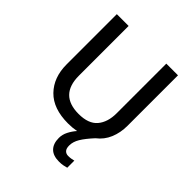

<svg xmlns="http://www.w3.org/2000/svg" viewBox="-253 -866 1243 1243"><g transform="rotate(45 369.0 -244.0)"><path d="M472 105Q472 133 484 145.5Q496 158 515 158Q532 158 544.5 155.5Q557 153 565 151V216Q551 220 535.5 223Q520 226 499 226Q445 226 417.5 198Q390 170 390 118Q390 87 405 57.5Q420 28 442 3Q406 10 366 10Q230 10 159.5 -62.5Q89 -135 89 -254V-714H197V-259Q197 -82 371 -82Q461 -82 501.5 -130Q542 -178 542 -260V-714H649V-252Q649 -189 627 -136Q605 -83 559 -48Q514 1 493 36Q472 71 472 105Z"/></g></svg>

Font: Noto Sans Arabic Med
Style: Regular
Weight: 500
Designer: Monotype Design Team, Nadine Chahine, Nizar Qandah and Khaled Hosny
Foundry: Monotype Imaging Inc.
Version: Version 2.012; ttfautohint (v1.8.4.7-5d5b)